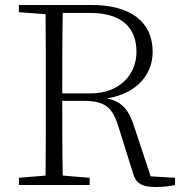

<svg xmlns="http://www.w3.org/2000/svg" viewBox="-20 -743 741 771"><path d="M56 -694 163 -686C164 -588 164 -489 164 -390V-333C164 -234 164 -135 163 -38L56 -29V0H340V-29L232 -38C230 -134 230 -232 230 -338H314C406 -338 433 -310 458 -227L514 -48C525 -9 546 8 606 8C639 8 665 4 683 0V-29L585 -35L521 -228C499 -299 473 -334 410 -348C528 -367 593 -442 593 -535C593 -656 504 -723 347 -723H56ZM232 -691H342C470 -691 528 -631 528 -535C528 -441 457 -368 345 -368H230C230 -493 230 -593 232 -691Z"/></svg>

Font: Noto Serif CJK HK ExtraLight
Style: Regular
Weight: 200
Designer: Ryoko NISHIZUKA 西塚涼子 (kana & ideographs); Frank Grießhammer (Latin, Greek & Cyrillic); Wenlong ZHANG 张文龙 (bopomofo); San
Foundry: Adobe
Version: Version 2.001;hotconv 1.1.0;makeotfexe 2.6.0